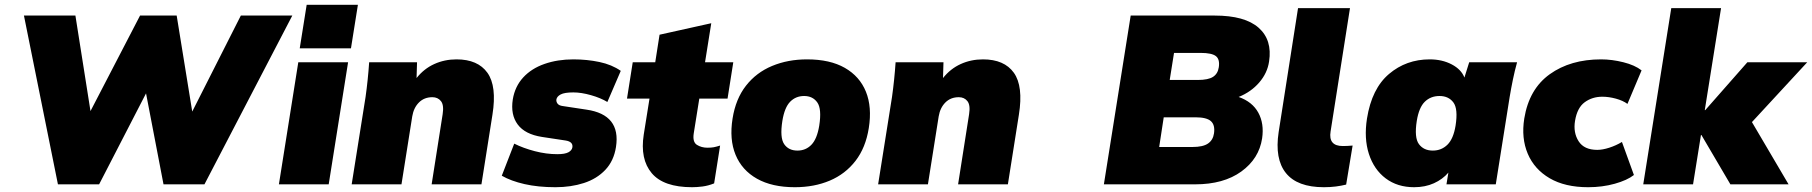

<svg xmlns="http://www.w3.org/2000/svg" viewBox="-20 -770 7569 802"><path d="M222 0 80 -705H295L358 -306L565 -705H718L783 -304L986 -705H1201L834 0H663L590 -380L394 0Z M1232 -568 1261 -750H1475L1446 -568ZM1145 0 1226 -510H1434L1353 0Z M1449 0 1507 -365Q1517 -436 1522 -510H1722L1720 -444Q1751 -483 1794 -502.5Q1837 -522 1887 -522Q1976 -522 2016 -466Q2056 -410 2037 -291L1991 0H1783L1829 -293Q1835 -331 1822 -347.5Q1809 -364 1786 -364Q1752 -364 1730 -342Q1708 -320 1702 -284L1657 0Z M2300 12Q2228 12 2171 -1Q2114 -14 2076 -36L2128 -170Q2166 -151 2214 -138.5Q2262 -126 2308 -126Q2340 -126 2354.5 -134Q2369 -142 2371 -155Q2374 -178 2343 -183L2244 -198Q2173 -209 2142.5 -250Q2112 -291 2122 -355Q2131 -409 2165.5 -446.5Q2200 -484 2254.5 -503Q2309 -522 2375 -522Q2432 -522 2484 -511Q2536 -500 2573 -474L2517 -344Q2489 -361 2448.5 -372.5Q2408 -384 2375 -384Q2338 -384 2322 -375.5Q2306 -367 2304 -354Q2303 -345 2309 -337Q2315 -329 2331 -327L2430 -312Q2574 -291 2553 -156Q2544 -98 2508.5 -60.5Q2473 -23 2419 -5.5Q2365 12 2300 12Z M2871 12Q2752 12 2702.5 -46.5Q2653 -105 2669 -208L2693 -358H2599L2623 -510H2717L2735 -625L2951 -673L2925 -510H3043L3019 -358H2901L2878 -214Q2872 -177 2891 -165Q2910 -153 2935 -153Q2951 -153 2961.5 -155Q2972 -157 2988 -162L2963 -4Q2938 6 2914.5 9Q2891 12 2871 12Z M3300 12Q3205 12 3142 -23.5Q3079 -59 3052.5 -123.5Q3026 -188 3040 -275Q3053 -357 3096 -412Q3139 -467 3205 -494.5Q3271 -522 3351 -522Q3447 -522 3509 -486.5Q3571 -451 3597 -387Q3623 -323 3609 -235Q3596 -153 3553.5 -98Q3511 -43 3446 -15.5Q3381 12 3300 12ZM3311 -141Q3346 -141 3369.5 -165.5Q3393 -190 3402 -245Q3413 -315 3394 -342Q3375 -369 3339 -369Q3304 -369 3280.5 -345Q3257 -321 3248 -265Q3237 -195 3255.5 -168Q3274 -141 3311 -141Z M3648 0 3706 -365Q3716 -436 3721 -510H3921L3919 -444Q3950 -483 3993 -502.5Q4036 -522 4086 -522Q4175 -522 4215 -466Q4255 -410 4236 -291L4190 0H3982L4028 -293Q4034 -331 4021 -347.5Q4008 -364 3985 -364Q3951 -364 3929 -342Q3907 -320 3901 -284L3856 0Z M4591 0 4703 -705H5054Q5180 -705 5237.5 -654Q5295 -603 5281 -513Q5274 -465 5240 -425.5Q5206 -386 5154 -365Q5211 -345 5236 -299.5Q5261 -254 5252 -192Q5239 -107 5165 -53.5Q5091 0 4972 0ZM4866 -436H4983Q5027 -436 5047 -449Q5067 -462 5071 -489Q5076 -522 5059 -535.5Q5042 -549 4995 -549H4884ZM4822 -156H4961Q5005 -156 5026 -170.5Q5047 -185 5051 -213Q5056 -248 5038 -264Q5020 -280 4974 -280H4841Z M5510 12Q5399 12 5351.5 -47Q5304 -106 5321 -218L5402 -736H5619L5538 -221Q5528 -160 5589 -160Q5598 -160 5608.5 -160.5Q5619 -161 5630 -162L5603 1Q5583 6 5560 9Q5537 12 5510 12Z M5887 12Q5817 12 5768 -25Q5719 -62 5698 -127Q5677 -192 5690 -275Q5710 -400 5782 -461Q5854 -522 5952 -522Q6004 -522 6044 -501Q6084 -480 6097 -446L6117 -510H6317Q6307 -474 6299.5 -437.5Q6292 -401 6286 -365L6228 0H6022L6030 -49Q6006 -21 5969.5 -4.5Q5933 12 5887 12ZM5965 -141Q6001 -141 6026 -165.5Q6051 -190 6060 -245Q6071 -315 6051 -342Q6031 -369 5993 -369Q5956 -369 5931.5 -345Q5907 -321 5898 -265Q5887 -195 5907 -168Q5927 -141 5965 -141Z M6614 12Q6517 12 6453 -25.5Q6389 -63 6361.5 -128Q6334 -193 6347 -275Q6367 -398 6453.5 -460Q6540 -522 6668 -522Q6713 -522 6761 -510Q6809 -498 6837 -476L6778 -336Q6759 -350 6729.5 -358Q6700 -366 6673 -366Q6631 -366 6599.5 -343Q6568 -320 6559 -265Q6551 -216 6574 -180Q6597 -144 6652 -144Q6674 -144 6702 -153Q6730 -162 6755 -177L6805 -39Q6777 -17 6725 -2.5Q6673 12 6614 12Z M6844 0 6961 -736H7169L7101 -310H7103L7279 -510H7529L7298 -260L7451 0H7208L7087 -206H7085L7052 0Z"/></svg>

Font: Winston Black
Style: Italic
Weight: 900
Italic angle: -9°
Designer: Original fonts by Vernon Adams / Changes by Cristiano Sobral
Foundry: VOriginal fonts by Vernon Adams / Changes by Cristiano Sobral
Version: Version 2.503;July 17, 2020;FontCreator 13.0.0.2655 64-bit